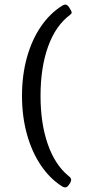

<svg xmlns="http://www.w3.org/2000/svg" viewBox="-20 -748 367 829"><path d="M155 -334Q155 -216 186 -126.5Q217 -37 275 11Q286 19 287 26Q288 33 282 44L280 46Q273 58 265.5 60.5Q258 63 247 56Q195 23 156 -35Q117 -93 96 -169.5Q75 -246 75 -334Q75 -423 96 -499Q117 -575 156 -632.5Q195 -690 248 -723Q259 -730 266 -727.5Q273 -725 280 -714L281 -712Q289 -700 289.5 -695Q290 -690 284 -685Q221 -639 188 -548Q155 -457 155 -334Z"/></svg>

Font: Winky Sans Light
Style: Regular
Weight: 300
Designer: Simon Atzbach
Foundry: typofactur
Version: Version 1.205